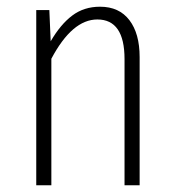

<svg xmlns="http://www.w3.org/2000/svg" viewBox="-20 -552 519 572"><path d="M396 -382V0H351V-376Q351 -494 270 -494Q195 -494 133 -377V0H88V-522H127L131 -429Q160 -479 195 -505.5Q230 -532 278 -532Q335 -532 365.5 -492Q396 -452 396 -382Z"/></svg>

Font: Fira Sans Extra Condensed ExtraLight
Style: Regular
Weight: 275
Width: 1
Designer: Carrois Corporate & Edenspiekermann AG
Foundry: Carrois Corporate GbR & Edenspiekermann AG
Version: Version 4.203